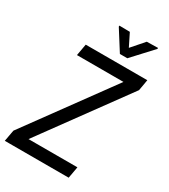

<svg xmlns="http://www.w3.org/2000/svg" viewBox="-225 -1003 969 1103"><g transform="rotate(30 259.5 -451.0)"><path d="M429.7 -76.7 416 0H25.4L39.1 -76.7ZM514.6 -637.7 49.3 0H-7.8L5.9 -75.2L469.7 -710.9H527.3ZM490.2 -710.9 476.6 -633.8H105L118.7 -710.9ZM301.3 -901.4 342.3 -818.8 414.1 -900.9 487.8 -902.3V-896L364.7 -762.7H315.4L231.4 -895.5V-902.3Z"/></g></svg>

Font: Roboto Condensed
Style: Italic
Weight: 400
Italic angle: -12°
Designer: Christian Robertson
Foundry: Google
Version: Version 3.0